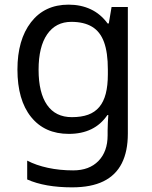

<svg xmlns="http://www.w3.org/2000/svg" viewBox="-20 -566 655 826"><path d="M275 -546Q328 -546 370.5 -526Q413 -506 443 -465H448L460 -536H530V9Q530 85 504 136.5Q478 188 425 214Q372 240 290 240Q232 240 183.5 231.5Q135 223 97 206V125Q135 145 186 156Q237 167 295 167Q364 167 403.5 126.5Q443 86 443 16V-5Q443 -17 444 -39.5Q445 -62 446 -71H442Q414 -30 372.5 -10Q331 10 276 10Q172 10 113.5 -63Q55 -136 55 -267Q55 -395 113.5 -470.5Q172 -546 275 -546ZM287 -472Q220 -472 183 -418.5Q146 -365 146 -266Q146 -167 182.5 -114.5Q219 -62 289 -62Q330 -62 359 -72.5Q388 -83 407 -105.5Q426 -128 435 -163Q444 -198 444 -246V-267Q444 -340 427.5 -385Q411 -430 376 -451Q341 -472 287 -472Z"/></svg>

Font: lsinhala15
Style: Book
Weight: 400
Designer: Jelle Bosma - Monotype Design Team
Foundry: Monotype Imaging Inc.
Version: Version 2.003